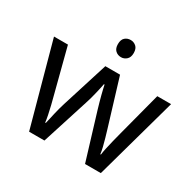

<svg xmlns="http://www.w3.org/2000/svg" viewBox="-159 -912 1103 1085"><g transform="rotate(30 393.0 -369.0)"><path d="M397 -737Q417 -737 432.5 -723.5Q448 -710 448 -681Q448 -653 432.5 -639Q417 -625 397 -625Q375 -625 360 -639Q345 -653 345 -681Q345 -710 360 -723.5Q375 -737 397 -737ZM431 -303Q425 -324 419 -344.5Q413 -365 408.5 -383.5Q404 -402 400 -418Q396 -434 394 -445H390Q388 -434 384.5 -418Q381 -402 376.5 -383Q372 -364 366.5 -343.5Q361 -323 354 -302L258 -1H158L11 -537H102L176 -251Q184 -222 191 -192.5Q198 -163 203.5 -136.5Q209 -110 211 -91H215Q218 -103 222 -121Q226 -139 230.5 -159Q235 -179 240.5 -199Q246 -219 251 -235L346 -537H442L534 -235Q541 -212 548.5 -186Q556 -160 562 -135.5Q568 -111 570 -92H574Q576 -109 581.5 -134.5Q587 -160 594.5 -190.5Q602 -221 610 -251L685 -537H775L626 -1H523Z"/></g></svg>

Font: lsinhala85
Style: Book
Weight: 400
Designer: Jelle Bosma - Monotype Design Team
Foundry: Monotype Imaging Inc.
Version: Version 2.003